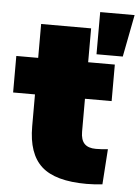

<svg xmlns="http://www.w3.org/2000/svg" viewBox="-52 -746 580 796"><g transform="rotate(5 238.0 -348.0)"><path d="M414 -142 404 5Q369 9 338 9Q208 9 150.5 -43Q93 -95 93 -209V-342H2V-494H93V-635H301V-494H412V-342H301V-205Q301 -171 316.5 -155Q332 -139 364 -139Q387 -139 414 -142ZM332.6 -530V-705.5H475.8L441.9 -530Z"/></g></svg>

Font: Nunito Sans Heavy
Style: Regular
Weight: 400
Designer: Vernon Adams
Foundry: Vernon Adams
Version: Version 2.500